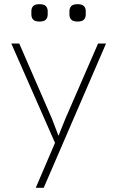

<svg xmlns="http://www.w3.org/2000/svg" viewBox="-20 -678 560 918"><path d="M189 220H151L243 5L34 -470H72L229 -109L266 -12H253L292 -109L449 -470H487ZM130 -606Q130 -617 130 -627Q131 -642 140 -650Q149 -658 169 -658Q189 -658 198 -650Q207 -642 208 -627Q208 -617 208 -606Q207 -591 198 -583Q189 -575 169 -575Q149 -575 140 -583Q131 -591 130 -606ZM312 -606Q312 -617 312 -627Q313 -642 322 -650Q331 -658 351 -658Q371 -658 380 -650Q389 -642 390 -627Q390 -617 390 -606Q389 -591 380 -583Q371 -575 351 -575Q331 -575 322 -583Q313 -591 312 -606Z"/></svg>

Font: Kreadon
Style: Regular
Weight: 400
Designer: kohakuno
Foundry: StudioGnu
Version: Version 1.000;Glyphs 3.1.2 (3151)